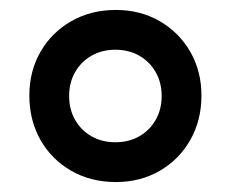

<svg xmlns="http://www.w3.org/2000/svg" viewBox="-20 -760 464 386"><path d="M213 -394Q163 -394 123.5 -416.5Q84 -439 61.5 -478.5Q39 -518 39 -568Q39 -617 61.5 -656Q84 -695 123.5 -717.5Q163 -740 213 -740Q262 -740 301 -717.5Q340 -695 362.5 -656Q385 -617 385 -568Q385 -518 362.5 -478.5Q340 -439 301 -416.5Q262 -394 213 -394ZM212 -474Q239 -474 260 -486Q281 -498 293 -519Q305 -540 305 -567Q305 -594 293 -615Q281 -636 260 -648Q239 -660 212 -660Q185 -660 164 -648Q143 -636 131 -615Q119 -594 119 -567Q119 -540 131 -519Q143 -498 164 -486Q185 -474 212 -474Z"/></svg>

Font: M PLUS 2 Thin Medium
Style: Regular
Weight: 500
Version: Version 1.001